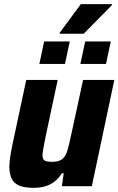

<svg xmlns="http://www.w3.org/2000/svg" viewBox="-20 -894 569 922"><path d="M25 -94Q25 -129 40 -201L106 -510H257L199 -238Q186 -175 184 -150Q184 -129 194 -123Q204 -117 231 -117Q261 -117 277 -128.5Q293 -140 302 -166.5Q311 -193 323 -252L379 -510H529L421 0H277L286 -62H277Q235 8 143 8Q77 8 51 -16Q25 -40 25 -94ZM169 -587 192 -695H315L292 -587ZM366 -587 389 -695H512L489 -587ZM266 -732 267 -737 368 -874H518L517 -869L382 -732Z"/></svg>

Font: Saira Semi Condensed
Style: Bold Italic
Weight: 700
Width: 4
Italic angle: -12°
Designer: Hector Gatti with collaboration of the Omnibus-Type team
Foundry: Omnibus-Type
Version: Version 1.001; ttfautohint (v1.8)